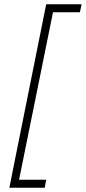

<svg xmlns="http://www.w3.org/2000/svg" viewBox="-20 -762 405 906"><path d="M365 -742 357 -704H230L70 86H198L191 124H24L198 -742Z"/></svg>

Font: TypoPRO Montserrat
Style: Italic
Weight: 275
Italic angle: -11.3°
Designer: Julieta Ulanovsky
Foundry: Julieta Ulanovsky
Version: Version 6.001